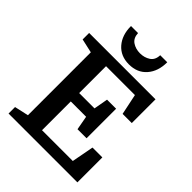

<svg xmlns="http://www.w3.org/2000/svg" viewBox="-258 -1076 1213 1213"><g transform="rotate(45 349.0 -469.0)"><path d="M495 -238H414L397 -332H260V-75H535L563 -223H651V0H36V-58L130 -79V-641L36 -662V-720H629V-508H547L518 -647H260V-407H397L414 -502H495ZM516 -938H453Q452 -894.7 422.5 -875.4Q393 -856 354 -856Q315 -856 286 -875.4Q257 -894.7 255 -938H192Q192 -857.1 235.7 -807.1Q279.5 -757 353.7 -757Q429 -757 472.5 -807.1Q516 -857.1 516 -938Z"/></g></svg>

Font: Domine
Style: Regular
Weight: 400
Designer: Pablo Impallari, Rodrigo Fuenzalida, Brenda Gallo
Foundry: Pablo Impallari, Rodrigo Fuenzalida, Brenda Gallo
Version: Version 2.000;September 19, 2022;FontCreator 14.0.0.2877 64-